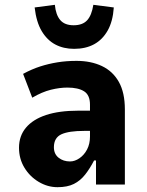

<svg xmlns="http://www.w3.org/2000/svg" viewBox="-20 -767 609 798"><path d="M219 11Q178 11 141 -11Q104 -33 81.5 -70Q59 -107 59 -153Q59 -202 88 -236.5Q117 -271 171.5 -289Q226 -307 305 -307H371V-223H331Q298 -223 274.5 -219.5Q251 -216 235.5 -209Q220 -202 212 -188.5Q204 -175 204 -155Q204 -127 223.5 -111.5Q243 -96 271 -96Q291 -96 310.5 -109.5Q330 -123 342 -146Q354 -169 354 -200V-332Q354 -372 329.5 -387.5Q305 -403 260 -403Q228 -403 191.5 -394Q155 -385 114 -361L76 -460Q113 -480 147.5 -491Q182 -502 219 -508Q256 -514 298 -514Q358 -514 403.5 -492.5Q449 -471 474 -426.5Q499 -382 499 -312V0H379V-100H371Q354 -67 334 -41.5Q314 -16 287 -2.5Q260 11 219 11ZM288 -564Q244 -564 210 -582Q176 -600 153.5 -637.5Q131 -675 124 -736L208 -747Q212 -705 230.5 -683.5Q249 -662 286 -662Q323 -662 342 -682.5Q361 -703 368 -747L453 -736Q449 -678 427.5 -640Q406 -602 371 -583Q336 -564 288 -564Z"/></svg>

Font: Nunito Sans 7pt Condensed ExtraBold
Style: Regular
Weight: 800
Width: 3
Designer: Vernon Adams
Foundry: Vernon Adams
Version: Version 3.101;gftools[0.9.27]